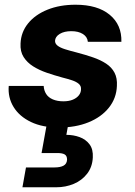

<svg xmlns="http://www.w3.org/2000/svg" viewBox="-20 -528 571 813"><path d="M230 12Q160 12 111 -11.5Q62 -35 37.5 -75Q13 -115 17 -164H165Q166 -145 175.5 -130Q185 -115 204 -107Q223 -99 248 -99Q272 -99 288.5 -106Q305 -113 314 -124.5Q323 -136 323 -150Q324 -164 313.5 -173Q303 -182 285 -188Q267 -194 243 -200Q210 -209 178 -220Q146 -231 120.5 -247Q95 -263 80 -286.5Q65 -310 67 -344Q69 -392 99 -429Q129 -466 181 -487Q233 -508 300 -508Q393 -508 444.5 -465.5Q496 -423 494 -351H352Q350 -372 331 -384Q312 -396 282 -396Q252 -396 233 -384.5Q214 -373 213 -355Q213 -343 224 -334.5Q235 -326 255.5 -319.5Q276 -313 304 -306Q342 -296 374 -285Q406 -274 429.5 -258.5Q453 -243 465 -220Q477 -197 475 -164Q473 -112 441 -72Q409 -32 354.5 -10Q300 12 230 12ZM75 265 90 181H211Q235 181 249 173.5Q263 166 264 148Q264 132 254 126Q244 120 223 120H156L179 -7H270L261 43Q291 43 317 52.5Q343 62 359 83Q375 104 373 139Q371 179 349 207.5Q327 236 292.5 250.5Q258 265 218 265Z"/></svg>

Font: DM Sans 28pt Black
Style: Italic
Weight: 900
Italic angle: -10°
Version: Version 4.004;gftools[0.9.30]